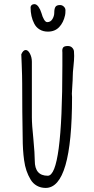

<svg xmlns="http://www.w3.org/2000/svg" viewBox="-20 -903 461 938"><path d="M299.8 -853Q299.8 -863.3 291.7 -870.8Q283.7 -878.4 273.4 -878.4Q256.8 -878.4 251 -869.6Q245.1 -860.8 245.1 -840.8Q245.1 -824.7 236.1 -809.8Q227.1 -794.9 210.9 -794.9Q202.6 -794.9 195.1 -807.6Q187.5 -820.3 182.6 -838.9Q177.2 -856.9 168 -869.9Q158.7 -882.8 147.9 -882.8Q139.6 -882.8 134.5 -878.2Q129.4 -873.5 129.4 -867.2Q129.4 -821.8 147 -788.1Q156.2 -769.5 173.6 -759Q190.9 -748.5 213.9 -748.5Q248 -748.5 269 -770.5Q290 -792.5 297.9 -828.6Q299.8 -836.4 299.8 -853ZM332 -428.7Q332 -433.6 331.5 -437.5Q331.1 -440.9 331.1 -445.8Q331.1 -457 333.5 -487.8Q335.4 -512.7 335.4 -529.3Q335.4 -547.9 338.9 -579.1Q342.3 -610.4 342.3 -629.9Q342.3 -641.6 341.3 -653.3Q339.8 -663.1 332 -670.7Q324.2 -678.2 311.5 -678.2Q295.9 -678.2 290 -672.6Q284.2 -667 284.2 -654.8Q284.2 -650.4 284.7 -647V-638.2V-582Q284.7 -44.4 213.4 -44.4Q149.9 -44.4 149.9 -117.7Q149.9 -150.9 143.1 -223.6Q135.7 -293.9 135.7 -329.6V-601.6Q135.7 -622.6 126.5 -640.6Q117.2 -658.7 105.5 -658.7Q93.3 -658.7 84 -637.7L85.9 -591.8Q88.4 -529.3 88.4 -494.6Q88.4 -350.6 90.8 -231Q90.8 -170.9 97.7 -120.6Q101.6 -91.8 109.4 -69.1Q117.2 -46.4 129.4 -25.9Q141.1 -6.3 160.2 4.4Q179.2 15.1 203.1 15.1Q332 15.1 332 -428.7Z"/></svg>

Font: Amatica SC
Style: Bold
Weight: 400
Designer: Vernon Adams, Ben Nathan
Foundry: newtypography
Version: Version 2.000